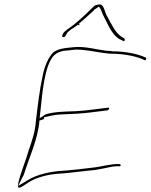

<svg xmlns="http://www.w3.org/2000/svg" viewBox="-20 -859 684 872"><path d="M175 -521C160 -454 151 -376 143 -309C140 -262 126 -222 111 -178C97 -129 74 -75 64 -32C61 -18 62 -10 63 -8C71 -3 87 -16 110 -31C144 -53 198 -67 245 -70C279 -72 319 -77 355 -81L412 -87C428 -90 442 -92 455 -95C474 -99 493 -104 512 -104H522L523 -103C524 -103 527 -104 528 -108C529 -111 525 -114 524 -114H514C482 -114 448 -104 412 -99C359 -93 301 -85 244 -82C191 -76 143 -63 108 -42L63 -15L82 -54C84 -57 85 -58 88 -65C112 -143 153 -228 159 -310L158 -311C163 -313 174 -316 179 -318L181 -327H182C205 -332 230 -338 252 -339C315 -342 346 -342 413 -351C431 -353 451 -356 469 -358C472 -359 476 -364 476 -367C476 -368 474 -371 470 -370L414 -363C377 -358 347 -355 324 -354C272 -352 229 -352 188 -340L160 -322L167 -386C171 -428 177 -479 187 -521C193 -546 201 -574 215 -594C218 -601 230 -615 248 -622L267 -628H269C274 -629 282 -629 291 -630L315 -633C325 -634 336 -634 348 -633C399 -629 436 -618 484 -615C544 -615 594 -604 628 -590C634 -586 638 -585 639 -585C643 -587 646 -592 643 -597C610 -613 553 -626 489 -626H487V-627C478 -628 468 -628 459 -629C413 -635 367 -649 318 -645C271 -641 240 -637 220 -619C200 -598 184 -562 175 -521ZM106 -178 113 -179C113 -180 107 -179 106 -179ZM266 -706C259 -690 262 -692 268 -691H270C273 -691 274 -689 282 -704C284 -710 290 -716 299 -722V-723C309 -729 321 -737 336 -748L335 -745H340L341 -750H337C362 -771 378 -786 401 -807C402 -808 404 -809 404 -810C405 -811 410 -816 410 -817C410 -817 412 -817 413 -818L429 -829L438 -816C442 -808 444 -799 447 -793C469 -753 486 -701 525 -680L538 -674C541 -671 542 -671 544 -673C553 -680 540 -688 536 -690C518 -699 505 -718 496 -732L481 -758C477 -767 472 -774 469 -781C455 -799 455 -835 435 -839C430 -840 412 -835 409 -833C380 -805 359 -783 326 -756C303 -735 273 -720 266 -706ZM434 -839H435ZM484 -615V-616ZM535 -688H536ZM514 -114 515 -115Z"/></svg>

Font: Stray Cat
Style: HlExtObl
Weight: 100
Version: Version 1.0